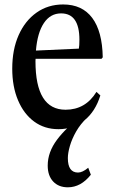

<svg xmlns="http://www.w3.org/2000/svg" viewBox="-20 -554 498 839"><path d="M235.5 10.5Q174.5 10.5 129.2 -22.8Q84 -56 58.8 -115.8Q33.5 -175.5 33.5 -254Q33.5 -337.5 61.5 -400.5Q89.5 -463.5 139.8 -499Q190 -534.5 256 -534.5Q339 -534.5 383 -475.8Q427 -417 429 -303.5L423.5 -297H135.5Q135 -292 135 -286.5Q135 -74.5 266.5 -74.5Q353.5 -74.5 401.5 -152.5L418.5 -137Q397 -67 349 -28.2Q301 10.5 235.5 10.5ZM247 -495.5Q200 -495.5 171.8 -453.2Q143.5 -411 137 -333L324.5 -341.5Q327 -353 327 -380.5Q327 -495.5 247 -495.5ZM276.5 264.5Q236 264.5 212.2 239Q188.5 213.5 188.5 169.5Q188.5 111 229 56.8Q269.5 2.5 335.5 -44L359.5 -38.5Q331.5 -12 313 20.2Q294.5 52.5 285.5 83.5Q276.5 114.5 276.5 137Q276.5 200 321 200Q340.5 200 365.5 179L377 209.5Q333.5 264.5 276.5 264.5Z"/></svg>

Font: Libre Caslon Condensed Medium
Style: Regular
Weight: 500
Designer: Pablo Impallari, Rodrigo Fuenzalida, Katja Schimmel, Ertekin Erdin
Foundry: Pablo Impallari, Rodrigo Fuenzalida
Version: Version 2.000; ttfautohint (v1.8.4.7-5d5b);gftools[0.9.33]